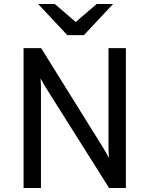

<svg xmlns="http://www.w3.org/2000/svg" viewBox="-20 -941 748 961"><path d="M400 -765H317L171 -921H254L359 -831L464 -921H546ZM610 0H526L211 -500Q193 -529 183 -549Q185 -519 185 -500V0H98V-700H186L496 -202Q512 -176 525 -150Q523 -186 523 -201V-700H610Z"/></svg>

Font: Overpass
Style: Regular
Weight: 400
Designer: Delve Withrington, Thomas Jockin
Foundry: Delve Fonts
Version: Version 3.000;DELV;Overpass